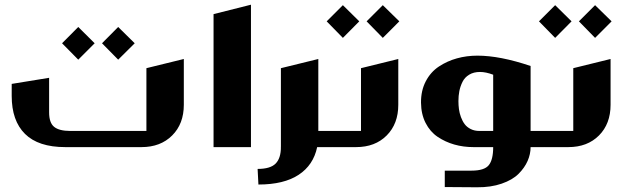

<svg xmlns="http://www.w3.org/2000/svg" viewBox="-20 -626 2685 817"><path d="M313 -511.2 382.8 -441.9 313 -372.1 244.1 -441.9ZM482.9 -511.2 553.2 -441.9 482.9 -372.1 414.1 -441.9ZM762.2 -375V-180.2Q762.2 -99.1 712.6 -49.6Q663.1 0 582 0H257.8Q143.1 0 86.4 -56.2Q29.8 -112.3 29.8 -217.8V-269L189 -294.9V-147.9Q189 -103.5 210.4 -86.2Q231.9 -68.8 278.8 -68.8H603V-335.9Z M888.7 -565.9 1047.9 -606V0H888.7Z M1175.3 -335.9 1334.5 -375V-68.8H1394.5Q1404.3 -68.8 1404.3 -59.1V-9.8Q1404.3 0 1394.5 0H1329.6Q1313.5 76.7 1250.7 117.9Q1188 159.2 1079.6 159.2L1076.2 92.8Q1130.4 92.8 1152.8 70.1Q1175.3 47.4 1175.3 0H1174.3L1175.3 -1Z M1439 -604 1508.8 -535.2 1439 -464.8 1370.1 -535.2ZM1608.9 -604 1679.2 -535.2 1608.9 -464.8 1540 -535.2ZM1674.8 -375V-180.2Q1674.8 -99.1 1625.5 -49.6Q1576.2 0 1495.1 0H1396Q1386.2 0 1386.2 -9.8V-59.1Q1386.2 -68.8 1396 -68.8H1516.1V-335.9Z M1872.6 169.9V100.1H1986.8Q2041 100.1 2059.8 76.9Q2078.6 53.7 2078.6 0H1994.6Q1951.7 0 1913.1 -11Q1874.5 -22 1842.3 -43.7Q1810.1 -65.4 1791 -102.8Q1772 -140.1 1771.5 -189Q1771 -240.2 1791.7 -280Q1812.5 -319.8 1847.7 -343Q1882.8 -366.2 1924.3 -377.7Q1965.8 -389.2 2011.7 -389.2Q2107.4 -389.2 2237.8 -345.2V-68.8H2297.9Q2307.6 -68.8 2307.6 -59.1V-9.8Q2307.6 0 2297.9 0H2237.8Q2237.8 29.8 2225.1 58.8Q2212.4 87.9 2186.5 113.8Q2160.6 139.6 2114.7 155.5Q2068.8 171.4 2009.8 170.9ZM2019.5 -68.8H2078.6V-308.1Q2047.4 -319.8 2022.5 -319.8Q1995.6 -319.8 1976.6 -308.3Q1957.5 -296.9 1948 -277.6Q1938.5 -258.3 1934.6 -238.3Q1930.7 -218.3 1930.7 -195.8Q1930.7 -178.2 1932.9 -161.6Q1935.1 -145 1941.4 -127.7Q1947.8 -110.4 1957.3 -97.7Q1966.8 -85 1982.9 -76.9Q1999 -68.8 2019.5 -68.8Z M2342.3 -604 2412.1 -535.2 2342.3 -464.8 2273.4 -535.2ZM2512.2 -604 2582.5 -535.2 2512.2 -464.8 2443.4 -535.2ZM2578.1 -375V-180.2Q2578.1 -99.1 2528.8 -49.6Q2479.5 0 2398.4 0H2299.3Q2289.6 0 2289.6 -9.8V-59.1Q2289.6 -68.8 2299.3 -68.8H2419.4V-335.9Z"/></svg>

Font: Wesal
Style: Regular
Weight: 900
Designer: Ahmed zaza
Foundry: Ahmed zaza
Version: Version 2.01